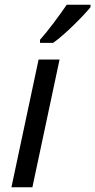

<svg xmlns="http://www.w3.org/2000/svg" viewBox="-20 -786 400 806"><path d="M116 0 230 -536H142L28 0ZM203 -606C253 -641 333 -722 360 -756V-766H260C231 -723 182 -657 148 -619V-606Z"/></svg>

Font: BC Sans
Style: Italic
Weight: 400
Italic angle: -12°
Designer: Monotype Design Team
Designer: Province of B.C.
Foundry: Monotype Imaging Inc.
Version: Version 2.000;GOOG;noto-source:20170915:90ef993387c0